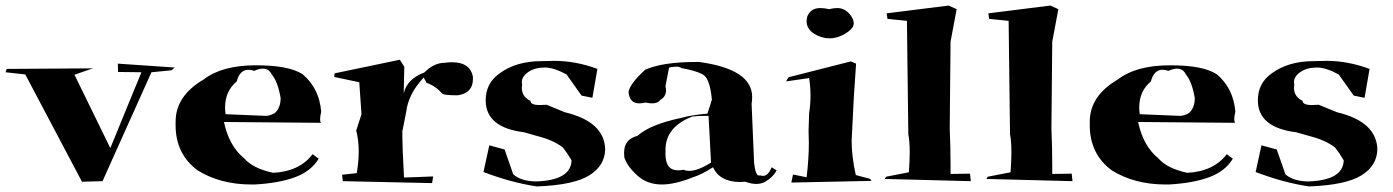

<svg xmlns="http://www.w3.org/2000/svg" viewBox="-40 -728 5012 691"><path d="M255 -74 51 -460 -20 -468 -16 -480 291 -482 297 -483 228 -459 357 -195 469 -468 385 -469 384 -499 589 -485 577 -475 505 -468 329 -76Z M877 -64H865Q753 -64 671 -115Q592 -174 592 -277V-290Q592 -383 693 -442Q759 -493 881 -493Q1002 -493 1050 -460Q1109 -410 1116 -326Q1112 -309 1112 -299Q1112 -290 1115 -286L766 -289Q784 -203 839 -158Q870 -122 943 -106Q1038 -111 1085 -173L1107 -157Q1080 -112 1022.5 -90.5Q965 -69 877 -64ZM917 -311Q931 -311 949 -321Q970 -340 970 -375Q960 -434 938 -460Q928 -481 906 -481Q893 -481 875 -473Q864 -477 854 -477Q823 -477 812 -435Q770 -400 770 -341Q770 -330 772 -317Z M1515 -69 1194 -76 1191 -99 1244 -105Q1251 -147 1251 -183Q1251 -224 1242 -258L1261 -317L1253 -432L1163 -451L1164 -464L1399 -513L1415 -488L1413 -392Q1425 -444 1487 -467Q1522 -502 1560 -502Q1574 -504 1586 -504Q1653 -504 1662 -451V-443Q1662 -393 1607 -385Q1558 -385 1552 -391Q1527 -419 1495 -430L1485 -449Q1430 -391 1422 -326L1408 -255Q1408 -194 1414 -89L1519 -93Z M1892 -57Q1799 -71 1700 -109L1721 -205L1776 -190L1807 -101Q1834 -76 1889 -75Q2015 -79 2017 -151Q2003 -175 1986 -197Q1951 -224 1895 -238L1846 -252Q1708 -269 1708 -367Q1708 -429 1758 -464Q1818 -508 1909 -508L1955 -509Q2032 -509 2110 -480L2092 -376L2053 -384L1999 -460Q1953 -485 1921 -485Q1885 -485 1861.5 -469Q1838 -453 1838 -432L1839 -424L1838 -412Q1838 -380 1869 -365Q1869 -350 1903 -350L1927 -351L1993 -324Q2135 -290 2138 -191Q2137 -132 2081 -97Q2025 -62 1892 -57Z M2342 -64Q2289 -64 2253 -97Q2217 -130 2207 -161L2206 -178Q2206 -227 2254 -239Q2299 -280 2413 -304Q2447 -314 2506 -319L2522 -369Q2515 -446 2489.5 -460Q2464 -474 2412 -483Q2407 -488 2394 -488Q2383 -488 2368 -485L2355 -418Q2357 -410 2357 -403Q2357 -380 2336 -368Q2328 -356 2307 -356Q2297 -356 2283 -359Q2271 -356 2261 -356Q2225 -356 2222 -398Q2229 -429 2282 -477Q2344 -505 2467 -505H2476Q2667 -479 2667 -379Q2667 -367 2665 -354L2674 -141Q2679 -96 2692 -96L2695 -97Q2701 -95 2706 -95Q2725 -95 2737 -126L2755 -115Q2742 -90 2714 -74Q2700 -66 2682 -66Q2664 -66 2642 -74L2624 -73Q2551 -73 2526 -126Q2486 -100 2454 -90Q2389 -64 2342 -64ZM2440 -113Q2472 -113 2519 -143L2510 -311H2497Q2478 -311 2453 -309Q2355 -272 2355 -188V-174Q2355 -115 2400 -115Q2409 -115 2420 -117Q2429 -113 2440 -113ZM2308 -457 2321 -460Z M2808 -71 2814 -100 2863 -90Q2871 -158 2871 -213Q2871 -236 2870 -257L2872 -321Q2877 -352 2877 -384Q2877 -415 2872 -447L2789 -435L2798 -450L3022 -507L3041 -499L3033 -380L3025 -222Q3025 -164 3040 -98L3092 -84L3096 -77ZM2946 -590Q2917 -590 2891 -606Q2865 -622 2863 -648V-653Q2863 -675 2881 -690Q2892 -699 2913 -699Q2926 -699 2944 -695Q2960 -699 2973 -699Q2998 -699 3015.5 -680Q3033 -661 3032.5 -643Q3032 -625 3003 -607.5Q2974 -590 2946 -590Z M3454 -76 3144 -84 3149 -92 3231 -108Q3234 -149 3234 -180Q3234 -220 3229 -245L3224 -653L3154 -660L3151 -680L3374 -708L3403 -695L3381 -578L3378 -265Q3381 -197 3381 -133V-102L3451 -103Z M3820 -76 3510 -84 3515 -92 3597 -108Q3600 -149 3600 -180Q3600 -220 3595 -245L3590 -653L3520 -660L3517 -680L3740 -708L3769 -695L3747 -578L3744 -265Q3747 -197 3747 -133V-102L3817 -103Z M4167 -64H4155Q4043 -64 3961 -115Q3882 -174 3882 -277V-290Q3882 -383 3983 -442Q4049 -493 4171 -493Q4292 -493 4340 -460Q4399 -410 4406 -326Q4402 -309 4402 -299Q4402 -290 4405 -286L4056 -289Q4074 -203 4129 -158Q4160 -122 4233 -106Q4328 -111 4375 -173L4397 -157Q4370 -112 4312.5 -90.5Q4255 -69 4167 -64ZM4207 -311Q4221 -311 4239 -321Q4260 -340 4260 -375Q4250 -434 4228 -460Q4218 -481 4196 -481Q4183 -481 4165 -473Q4154 -477 4144 -477Q4113 -477 4102 -435Q4060 -400 4060 -341Q4060 -330 4062 -317Z M4671 -57Q4578 -71 4479 -109L4500 -205L4555 -190L4586 -101Q4613 -76 4668 -75Q4794 -79 4796 -151Q4782 -175 4765 -197Q4730 -224 4674 -238L4625 -252Q4487 -269 4487 -367Q4487 -429 4537 -464Q4597 -508 4688 -508L4734 -509Q4811 -509 4889 -480L4871 -376L4832 -384L4778 -460Q4732 -485 4700 -485Q4664 -485 4640.5 -469Q4617 -453 4617 -432L4618 -424L4617 -412Q4617 -380 4648 -365Q4648 -350 4682 -350L4706 -351L4772 -324Q4914 -290 4917 -191Q4916 -132 4860 -97Q4804 -62 4671 -57Z"/></svg>

Font: Xiangcui Kesong Xiangcui Kesong
Style: Regular
Weight: 400
Version: Version 1.501;March 28, 2024;FontCreator 14.0.0.2814 64-bit